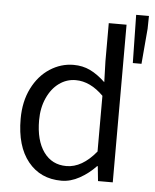

<svg xmlns="http://www.w3.org/2000/svg" viewBox="-55 -822 710 882"><g transform="rotate(5 300.0 -381.5)"><path d="M537 -776H596L595 -717L581 -554H541ZM50 -254Q50 -334 80.5 -395Q111 -456 162 -489Q213 -522 271 -522Q313 -522 347.5 -505.5Q382 -489 418 -455L415 -551V-727H497V0H429L422 -68H419Q386 -33 344.5 -10Q303 13 261 13Q164 13 107 -57.5Q50 -128 50 -254ZM415 -135V-392Q354 -453 287 -453Q245 -453 210.5 -428Q176 -403 155.5 -357.5Q135 -312 135 -255Q135 -162 173 -109Q211 -56 278 -56Q350 -56 415 -135Z"/></g></svg>

Font: Office Code Pro
Style: Regular
Weight: 400
Designer: Nathan Rutzky & Paul D. Hunt
Foundry: Adobe Systems Incorporated
Version: Version 1.004